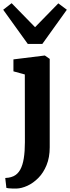

<svg xmlns="http://www.w3.org/2000/svg" viewBox="-40 -908 428 1172"><path d="M60.5 243Q49 243 36.2 242.8Q23.5 242.5 13.5 241.5Q3.5 240.5 -1 239L-8 178.5Q-1.5 178.5 12.5 176.5Q26.5 174.5 42.5 167.5Q68 155.5 83.2 128.2Q98.5 101 105.2 58.5Q112 16 112 -40L111.5 -453.5L42 -472.5V-545.5L232 -569H234L263.5 -548.5V-9Q263.5 53 244.2 100Q225 147 194 178.2Q163 209.5 127.5 225.8Q92 242 60.5 243ZM129.5 -640 -20.5 -848.5 31 -888.5 174 -742 316 -887.5 368 -848.5 218.5 -640Z"/></svg>

Font: Merriweather ExtraBold
Style: Regular
Weight: 800
Version: Version 2.100